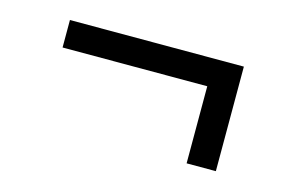

<svg xmlns="http://www.w3.org/2000/svg" viewBox="-44 -333 563 378"><g transform="rotate(15 237.5 -144.5)"><path d="M60 -195.3V-251.3H414.5V-38.2H354.9V-195.3Z"/></g></svg>

Font: Rasa
Style: Regular
Weight: 400
Version: Version 1.000;PS 1.000;hotconv 1.0.88;makeotf.lib2.5.647800;